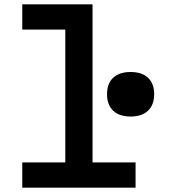

<svg xmlns="http://www.w3.org/2000/svg" viewBox="-20 -868 790 888"><path d="M83 -848H408V-117H607V0H83V-117H282V-731H83ZM584 -329Q532 -329 503.5 -356Q475 -383 475 -432Q475 -482 503.5 -508.5Q532 -535 584 -535Q636 -535 664.5 -508.5Q693 -482 693 -432Q693 -383 664.5 -356Q636 -329 584 -329Z"/></svg>

Font: Martian Mono SemiExpanded Medium
Style: Regular
Weight: 500
Width: 6
Designer: Roman Shamin
Foundry: Evil Martians
Version: Version 1.000